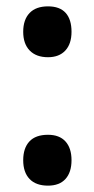

<svg xmlns="http://www.w3.org/2000/svg" viewBox="-20 -574 297 604"><path d="M131 -554Q168 -554 186.5 -533.5Q205 -513 205 -474Q205 -436 185.5 -415Q166 -394 131 -394Q94 -394 73.5 -415Q53 -436 53 -474Q53 -512 73 -533Q93 -554 131 -554ZM131 -150Q167 -150 186 -129Q205 -108 205 -70Q205 -32 186 -11Q167 10 131 10Q93 10 73 -11Q53 -32 53 -70Q53 -108 72.5 -129Q92 -150 131 -150Z"/></svg>

Font: Noto Sans Georgian Bold Cond
Style: Regular
Weight: 700
Width: 3
Designer: Monotype Design team
Foundry: Monotype Imaging Inc.
Version: Version 1.000